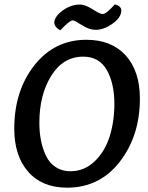

<svg xmlns="http://www.w3.org/2000/svg" viewBox="-20 -858 685 888"><path d="M290 10Q175 10 110.5 -63.5Q46 -137 46 -263Q46 -438 139 -556Q232 -674 379 -674Q496 -674 561.5 -601.5Q627 -529 627 -402Q627 -230 534 -110Q441 10 290 10ZM365 -596Q272 -596 217 -507.5Q162 -419 162 -290Q162 -245 170 -206Q178 -167 194 -135Q210 -103 238.5 -84.5Q267 -66 305 -66Q370 -66 417.5 -111.5Q465 -157 487 -226.5Q509 -296 509 -378Q509 -472 474 -534Q439 -596 365 -596ZM541 -810Q541 -777 500.5 -748.5Q460 -720 422 -720Q393 -720 358.5 -742Q324 -764 317 -764Q302 -764 259 -718Q231 -732 231 -756Q235 -785 272 -811Q309 -837 350 -837Q374 -837 408.5 -815Q443 -793 454 -793Q472 -793 511 -838Q541 -830 541 -810Z"/></svg>

Font: Overlock
Style: Bold Italic
Weight: 700
Version: Version 1.001